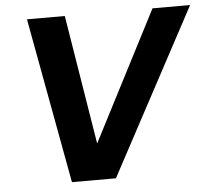

<svg xmlns="http://www.w3.org/2000/svg" viewBox="-51 -754 883 809"><g transform="rotate(-5 391.0 -350.0)"><path d="M221 0 92 -700H252L341 -153L623 -700H782L407 0Z"/></g></svg>

Font: DM Sans 20pt Black
Style: Italic
Weight: 900
Italic angle: -10°
Version: Version 4.004;gftools[0.9.30]